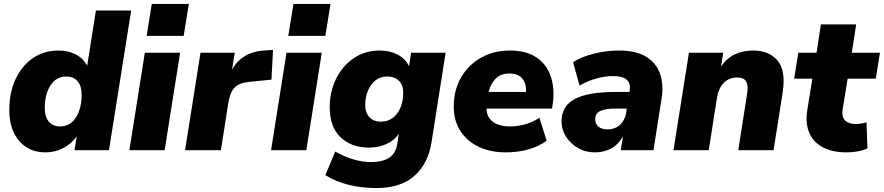

<svg xmlns="http://www.w3.org/2000/svg" viewBox="-20 -758 4461 969"><path d="M209 11Q126 11 76.5 -47Q27 -105 27 -203Q27 -290 58 -357.5Q89 -425 145 -464Q201 -503 276 -503Q324 -503 362 -483.5Q400 -464 420 -426L464 -705H642L530 0H356L367 -69Q339 -31 298 -10Q257 11 209 11ZM284 -120Q334 -120 363 -165Q392 -210 392 -279Q392 -324 371.5 -348Q351 -372 315 -372Q264 -372 235 -327.5Q206 -283 206 -213Q206 -168 226.5 -144Q247 -120 284 -120Z M720 -577 746 -738H933L907 -577ZM633 0 711 -492H889L811 0Z M914 0 992 -492H1165L1151 -406Q1174 -449 1214.5 -474Q1255 -499 1310 -503L1358 -506L1350 -356L1239 -345Q1186 -340 1163 -315Q1140 -290 1132 -237L1095 0Z M1435 -577 1461 -738H1648L1622 -577ZM1348 0 1426 -492H1604L1526 0Z M1881 191Q1727 191 1622 126L1672 7Q1714 31 1760.5 45.5Q1807 60 1853 60Q1908 60 1942 39.5Q1976 19 1985 -31L1993 -83Q1968 -47 1928 -30Q1888 -13 1843 -13Q1753 -13 1698.5 -65.5Q1644 -118 1644 -216Q1644 -295 1676 -360Q1708 -425 1765 -464Q1822 -503 1896 -503Q1947 -503 1986 -483Q2025 -463 2044 -424L2055 -492H2229L2158 -41Q2141 68 2071.5 129.5Q2002 191 1881 191ZM1903 -144Q1938 -144 1963.5 -164Q1989 -184 2002 -217Q2015 -250 2015 -289Q2016 -326 1994.5 -349Q1973 -372 1934 -372Q1899 -372 1874.5 -352Q1850 -332 1836.5 -299Q1823 -266 1823 -227Q1823 -190 1844 -167Q1865 -144 1903 -144Z M2533 11Q2454 11 2395 -17.5Q2336 -46 2303 -98Q2270 -150 2270 -219Q2270 -304 2307.5 -368Q2345 -432 2409 -467.5Q2473 -503 2553 -503Q2637 -503 2688.5 -467.5Q2740 -432 2760 -371Q2780 -310 2770 -236L2766 -210H2435Q2437 -166 2468 -143Q2499 -120 2553 -120Q2594 -120 2633.5 -131.5Q2673 -143 2702 -164L2739 -48Q2702 -20 2648.5 -4.5Q2595 11 2533 11ZM2551 -387Q2506 -387 2480.5 -360Q2455 -333 2446 -294H2635Q2637 -335 2616.5 -361Q2596 -387 2551 -387Z M2983 11Q2935 11 2897 -11Q2859 -33 2836.5 -68.5Q2814 -104 2814 -145Q2814 -223 2881 -258.5Q2948 -294 3089 -294H3157L3158 -303Q3164 -336 3143.5 -355Q3123 -374 3077 -374Q2989 -374 2905 -326L2872 -444Q2911 -470 2974.5 -486.5Q3038 -503 3102 -503Q3193 -503 3244 -470Q3295 -437 3312.5 -381.5Q3330 -326 3319 -261L3278 0H3113L3124 -71Q3100 -27 3063.5 -8Q3027 11 2983 11ZM3045 -105Q3084 -105 3109 -128Q3134 -151 3140 -188L3143 -210H3089Q3033 -210 3008.5 -197.5Q2984 -185 2984 -157Q2984 -132 3001 -118.5Q3018 -105 3045 -105Z M3379 0 3457 -492H3630L3619 -422Q3673 -503 3782 -503Q3861 -503 3904 -452.5Q3947 -402 3930 -291L3884 0H3706L3751 -288Q3757 -327 3745.5 -347Q3734 -367 3700 -367Q3659 -367 3632.5 -339.5Q3606 -312 3598 -262L3557 0Z M4254 11Q4178 11 4130 -16Q4082 -43 4063 -91Q4044 -139 4054 -201L4080 -361H3988L4009 -492H4101L4123 -635H4301L4279 -492H4421L4400 -361H4258L4233 -208Q4227 -167 4245.5 -149.5Q4264 -132 4300 -132Q4324 -132 4353 -141L4358 -9Q4337 1 4309 6Q4281 11 4254 11Z"/></svg>

Font: Nunito Sans Black
Style: Italic
Weight: 900
Italic angle: -9°
Designer: Vernon Adams
Foundry: Vernon Adams
Version: Version 3.006; ttfautohint (v1.8.3)